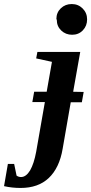

<svg xmlns="http://www.w3.org/2000/svg" viewBox="-153 -716 451 950"><path d="M209 -262 261 -261 252 -210H197L157 20Q141 115 88 165Q36 214 -51 214Q-94 214 -133 205L-114 95H-83L-71 153Q-61 160 -49 160Q-24 160 -4 127Q15 94 26 35L69 -211H7L16 -262H78L104 -410L26 -427L32 -459H244ZM128 -618 126 -622Q126 -654 148 -675Q170 -696 202 -696Q234 -696 256 -674Q278 -652 278 -620Q278 -588 257 -566Q236 -544 204 -544Q172 -544 150 -565Q128 -586 128 -618Z"/></svg>

Font: Libra Serif Modern
Style: Bold Italic
Weight: 700
Italic angle: -12°
Designer: Stefan Peev, Context Ltd
Foundry: Stefan Peev, Context Ltd
Version: Version 1.000